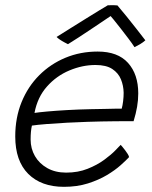

<svg xmlns="http://www.w3.org/2000/svg" viewBox="-20 -734 588 743"><path d="M479.5 -126Q468.5 -114 447 -94.8Q425.5 -75.5 393.8 -56.5Q362 -37.5 320.2 -24.2Q278.5 -11 227.5 -11Q139.5 -11 89.2 -61.2Q39 -111.5 39 -206Q39 -278.5 63.5 -338.8Q88 -399 131.8 -442.8Q175.5 -486.5 233.2 -510.5Q291 -534.5 358 -534.5Q436 -534.5 475.5 -490.5Q515 -446.5 515 -372.5Q515 -346.5 510.5 -320.5Q506 -294.5 497 -265Q493 -265 474.5 -265Q456 -265 429 -264.8Q402 -264.5 372.8 -264Q343.5 -263.5 317.5 -262.5Q282.5 -261.5 240.2 -259.2Q198 -257 160.5 -254Q123 -251 103.5 -248Q98.5 -226.5 98.5 -194Q98.5 -159 115.2 -130Q132 -101 163 -83.5Q194 -66 236 -66Q282 -66 319 -80.8Q356 -95.5 383.2 -115.5Q410.5 -135.5 426.8 -152.5Q443 -169.5 447 -173.5Q449.5 -171 454.2 -165.2Q459 -159.5 464.5 -152.2Q470 -145 474.2 -138.2Q478.5 -131.5 479.5 -126ZM113.5 -297Q129.5 -299.5 162.5 -302.5Q195.5 -305.5 239.2 -308Q283 -310.5 330.5 -311.5Q358.5 -312 385 -312.5Q411.5 -313 430 -313.5Q448.5 -314 451 -313.5Q454.5 -326 456.5 -342.8Q458.5 -359.5 458.5 -375Q458 -402.5 448 -427Q438 -451.5 414.5 -467Q391 -482.5 349.5 -482.5Q299 -482.5 248.8 -461.5Q198.5 -440.5 161.8 -399.2Q125 -358 113.5 -297ZM434.5 -713Q450.5 -694.5 469.8 -670.5Q489 -646.5 508.2 -622.2Q527.5 -598 542.5 -578Q533 -569.5 522 -563Q511 -556.5 500.5 -551.5Q492 -565 477.2 -584.5Q462.5 -604 447 -623.8Q431.5 -643.5 419.8 -658Q408 -672.5 405 -675.5H413.5Q409 -672.5 388.2 -658.5Q367.5 -644.5 339.8 -626Q312 -607.5 285.8 -590.2Q259.5 -573 243 -563Q239 -565 229.5 -570Q220 -575 211.2 -581Q202.5 -587 199 -591Q224.5 -607 254.8 -626Q285 -645 314.2 -663Q343.5 -681 365.8 -694.8Q388 -708.5 397 -713.5Q401.5 -713.5 408.2 -713.8Q415 -714 422.2 -713.8Q429.5 -713.5 434.5 -713Z"/></svg>

Font: Grandstander Thin ExtraLight
Style: Italic
Weight: 250
Italic angle: -15°
Version: Version 1.200